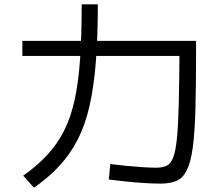

<svg xmlns="http://www.w3.org/2000/svg" viewBox="-20 -837 1040 893"><path d="M727 17Q697 17 655 14.5Q613 12 568.5 7.5Q524 3 486 -2L493 -74Q523 -70 563.5 -66Q604 -62 643 -59.5Q682 -57 707 -57Q736 -57 755 -66Q774 -75 785.5 -104.5Q797 -134 803 -194.5Q809 -255 811.5 -358Q814 -461 815 -617L855 -577H84V-647H892V-610Q892 -444 889 -332Q886 -220 876.5 -150.5Q867 -81 848.5 -44.5Q830 -8 800.5 4.5Q771 17 727 17ZM88 -20Q153 -66 199.5 -116Q246 -166 277.5 -228Q309 -290 327 -372Q345 -454 352.5 -563Q360 -672 360 -817H435Q435 -667 426 -551.5Q417 -436 397 -347Q377 -258 342.5 -190Q308 -122 257.5 -67Q207 -12 138 36Z"/></svg>

Font: M PLUS 1 Code
Style: Regular
Weight: 400
Designer: Coji Morishita
Foundry: UNDERFOREST DESIGN
Version: Version 1.005